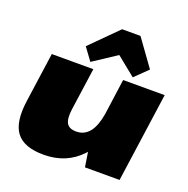

<svg xmlns="http://www.w3.org/2000/svg" viewBox="-143 -943 1065 1090"><g transform="rotate(20 390.0 -398.0)"><path d="M299 -285Q291 -226 306 -200Q321 -174 364 -174Q413 -174 444 -213Q473 -251 485 -323L515 -540H766L690 0H481L467 -89Q463 -84 459 -80Q372 13 235 13Q116 13 69.5 -48Q23 -109 42 -242L84 -540H335ZM250 -648 411 -809H522L638 -648L561 -573L446 -666L305 -573Z"/></g></svg>

Font: Pathway Extreme 8pt Thin 12pt Black
Style: Italic
Weight: 900
Italic angle: -8°
Version: Version 1.001;gftools[0.9.26]